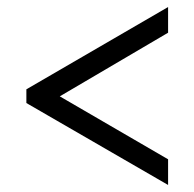

<svg xmlns="http://www.w3.org/2000/svg" viewBox="-20 -631 552 546"><path d="M458 -105 55 -338V-377L458 -611V-538L150 -357L458 -178Z"/></svg>

Font: Noto Serif Georgian SemiCondensed SemiBold
Style: Regular
Weight: 600
Width: 4
Designer: Monotype Design Team, Akaki Razmadze
Foundry: Google LLC
Version: Version 2.003; ttfautohint (v1.8.4.7-5d5b)